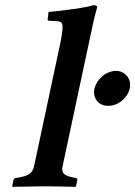

<svg xmlns="http://www.w3.org/2000/svg" viewBox="-20 -718 522 740"><path d="M397.9 -310.1Q368.2 -310.1 353.3 -329.8Q338.4 -349.6 344.2 -377Q347.2 -389.6 355.2 -402.1Q363.3 -414.6 374.3 -424.1Q385.3 -433.6 399.2 -439.2Q413.1 -444.8 426.8 -444.8Q453.1 -444.8 469.5 -424.8Q485.8 -404.8 480 -377Q476.1 -359.4 463.9 -344Q451.7 -328.6 434.1 -319.3Q416.5 -310.1 397.9 -310.1ZM214.8 -563Q223.6 -611.8 220.2 -624Q216.8 -636.2 200.2 -636.2L168.5 -638.2Q163.1 -638.7 163.6 -643.1L167 -671.9Q204.1 -674.8 262.9 -683.1Q321.8 -691.4 340.3 -698.2Q347.7 -698.2 351.6 -695.6Q355.5 -692.9 354 -688Q342.3 -647.9 329.1 -583L221.2 -77.1Q216.8 -57.1 226.6 -47.9Q236.3 -38.6 261.2 -34.2L272 -32.2Q279.8 -30.8 277.8 -22.9L272.9 0L270.5 2Q187 0 147.9 0L28.8 2L26.9 0L31.7 -22.9Q33.2 -30.8 42 -32.2L54.2 -34.2Q80.1 -38.6 93.5 -47.9Q106.9 -57.1 111.3 -77.1Z"/></svg>

Font: Linux Libertine Slanted
Style: Semibold Slanted
Weight: 600
Designer: Philipp H. Poll
Foundry: Philipp H. Poll
Version: Version 5.1.1